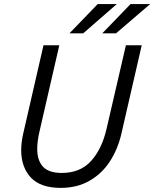

<svg xmlns="http://www.w3.org/2000/svg" viewBox="-20 -912 757 942"><path d="M84 -175.3Q84 -213.4 93.8 -256.3L193.4 -689.9H271L174.8 -271.5Q162.6 -220.2 162.6 -181.6Q162.6 -125 190.9 -94.2Q219.2 -63.5 283.2 -63.5Q373.5 -63.5 426.5 -121.8Q479.5 -180.2 502.4 -278.3L597.7 -689.9H675.3L575.2 -254.4Q557.6 -179.2 519 -119.9Q480.5 -60.5 419.7 -25.4Q358.9 9.8 277.8 9.8Q178.7 9.8 131.3 -41Q84 -91.8 84 -175.3ZM320.8 -748.5 459.5 -892.1H553.2L388.2 -748.5ZM481.9 -748.5 620.6 -892.1H716.8L549.3 -748.5Z"/></svg>

Font: Acari Sans
Style: Italic
Weight: 400
Italic angle: -13°
Designer: Alfredo Marco Pradil and Stefan Peev
Foundry: Hanken Design Co.
Version: Version 1.045;January 11, 2019;FontCreator 11.5.0.2425 64-bi